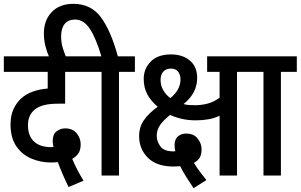

<svg xmlns="http://www.w3.org/2000/svg" viewBox="-20 -916 1569 1002"><path d="M338 60Q303 -11 282 -70Q264 -68 246 -68Q192 -68 143.5 -88.5Q95 -109 65 -153Q35 -197 35 -266Q35 -313 50 -345.5Q65 -378 89 -401Q115 -425 151.5 -438Q188 -451 229 -454V-541H0V-622H453V-541H320V-375H289Q242 -375 212.5 -368Q183 -361 162 -345Q145 -331 135.5 -311Q126 -291 126 -262Q126 -207 157.5 -177.5Q189 -148 248 -148Q254 -148 259 -149Q255 -166 255 -180Q255 -215 275 -230.5Q295 -246 320 -246Q359 -246 380 -220.5Q401 -195 401 -163Q401 -131 388 -114Q375 -97 357 -87Q379 -33 416 27Z M510 -541H441V-622H509Q481 -717 449 -765.5Q417 -814 372 -814Q336 -814 317.5 -791Q299 -768 299 -727Q299 -693 307.5 -666Q316 -639 326 -615H238Q224 -646 216.5 -677.5Q209 -709 209 -742Q209 -810 250 -853Q291 -896 363 -896Q455 -896 507 -825.5Q559 -755 595 -622H684V-541H601V0H510Z M1217 -541V0H1126V-312Q1099 -299 1068 -293.5Q1037 -288 1002 -288Q963 -288 930 -295.5Q897 -303 868 -316Q833 -289 815.5 -263.5Q798 -238 798 -207Q798 -178 817 -152Q836 -126 885 -126Q890 -126 895 -127Q891 -143 891 -158Q891 -189 908.5 -204Q926 -219 952 -219Q991 -219 1011.5 -193Q1032 -167 1032 -137Q1032 -109 1022 -93Q1012 -77 992 -66Q1006 -43 1022 -21.5Q1038 0 1057 24L990 66Q970 36 951.5 6.5Q933 -23 920 -49Q904 -47 886 -47Q797 -47 751.5 -93Q706 -139 706 -205Q706 -253 731 -289Q756 -325 803 -359Q769 -387 749.5 -422.5Q730 -458 730 -504Q730 -558 767 -595Q804 -632 872 -632Q933 -632 971 -600Q1009 -568 1009 -509Q1009 -430 938 -373Q951 -369 966 -368Q981 -367 998 -367Q1032 -367 1064 -375.5Q1096 -384 1126 -406V-541H1061V-622H1299V-541ZM818 -499Q818 -469 832.5 -444.5Q847 -420 869 -404Q897 -427 909.5 -451.5Q922 -476 922 -501Q922 -525 910 -541.5Q898 -558 872 -558Q846 -558 832 -542Q818 -526 818 -499Z M1446 -541V0H1355V-541H1286V-622H1529V-541Z"/></svg>

Font: Noto Sans Devanagari UI Condensed Medium
Style: Regular
Weight: 500
Width: 3
Designer: Jelle Bosma - Monotype Design Team
Foundry: Monotype Imaging Inc.
Version: Version 2.003